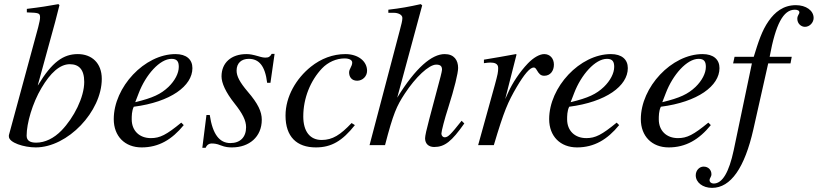

<svg xmlns="http://www.w3.org/2000/svg" viewBox="-20 -703 3961 930"><path d="M388 -306C388 -232 338 -133 278 -71C241 -33 198 -12 155 -12C124 -12 109 -23 109 -46C109 -106 137 -203 181 -277C224 -350 270 -392 318 -392C362 -392 388 -367 388 -306ZM163 -290 247 -596C253 -619 260 -648 268 -678L263 -683C213 -674 177 -668 110 -660V-643C169 -641 174 -640 174 -618C174 -609 171 -595 165 -571L23 -48V-42C23 -12 96 11 153 11C308 11 473 -163 473 -321C473 -398 424 -441 357 -441C287 -441 232 -403 164 -290Z M652 -252C686 -341 754 -418 811 -418C839 -418 846 -403 846 -379C846 -348 827 -312 796 -282C759 -247 721 -229 635 -208ZM858 -109C786 -50 755 -34 711 -34C655 -34 618 -70 618 -125C618 -140 618 -166 628 -186C807 -209 912 -287 912 -373C912 -415 883 -441 830 -441C680 -441 531 -281 531 -126C531 -43 585 11 666 11C749 11 813 -27 870 -97Z M1310 -442H1296C1288 -428 1281 -424 1266 -424C1258 -424 1249 -425 1230 -431C1205 -438 1191 -441 1174 -441C1100 -441 1053 -399 1053 -333C1053 -301 1073 -256 1116 -202C1155 -153 1172 -119 1172 -87C1172 -38 1143 -10 1096 -10C1044 -10 1010 -51 996 -146H980L960 13H976C983 -3 994 -8 1005 -8C1016 -8 1030 -7 1049 1C1072 10 1087 11 1104 11C1187 11 1248 -40 1248 -123C1248 -162 1230 -201 1180 -259C1141 -305 1126 -334 1126 -361C1126 -398 1150 -418 1185 -418C1234 -418 1264 -385 1274 -302H1290Z M1683 -107C1629 -50 1591 -25 1538 -25C1481 -25 1449 -67 1449 -139C1449 -228 1484 -313 1540 -372C1569 -402 1609 -420 1649 -420C1672 -420 1686 -412 1686 -400C1686 -381 1671 -370 1671 -352C1671 -332 1682 -312 1710 -312C1736 -312 1758 -333 1758 -360C1758 -407 1714 -441 1653 -441C1592 -441 1535 -419 1486 -380C1415 -323 1363 -236 1363 -143C1363 -41 1417 11 1510 11C1585 11 1638 -20 1699 -97Z M2216 -118C2162 -50 2150 -38 2134 -38C2125 -38 2118 -46 2118 -56C2118 -67 2134 -129 2151 -181C2181 -275 2199 -349 2199 -374C2199 -411 2180 -441 2134 -441C2072 -441 1994 -376 1904 -230L2025 -677L2018 -683C1960 -670 1921 -663 1861 -656V-641H1888C1906 -641 1929 -633 1929 -616C1929 -602 1924 -585 1916 -554L1770 0H1845C1885 -154 1901 -189 1941 -250C1993 -329 2057 -390 2093 -390C2116 -390 2121 -380 2121 -365C2121 -361 2118 -348 2114 -332L2059 -125C2046 -76 2039 -45 2039 -33C2039 -7 2056 9 2083 9C2134 9 2168 -18 2229 -105Z M2427 -223 2482 -439 2479 -441C2407 -428 2396 -426 2324 -414V-397C2339 -399 2347 -400 2355 -400C2375 -400 2393 -395 2393 -374C2393 -353 2391 -344 2377 -292L2296 0H2372C2422 -168 2440 -208 2483 -282C2519 -343 2547 -376 2565 -376C2572 -376 2575 -372 2581 -362C2590 -347 2598 -336 2616 -336C2646 -336 2663 -360 2663 -390C2663 -420 2644 -441 2616 -441C2593 -441 2563 -423 2537 -396C2496 -353 2462 -300 2443 -258Z M2761 -252C2795 -341 2863 -418 2920 -418C2948 -418 2955 -403 2955 -379C2955 -348 2936 -312 2905 -282C2868 -247 2830 -229 2744 -208ZM2967 -109C2895 -50 2864 -34 2820 -34C2764 -34 2727 -70 2727 -125C2727 -140 2727 -166 2737 -186C2916 -209 3021 -287 3021 -373C3021 -415 2992 -441 2939 -441C2789 -441 2640 -281 2640 -126C2640 -43 2694 11 2775 11C2858 11 2922 -27 2979 -97Z M3205 -252C3239 -341 3307 -418 3364 -418C3392 -418 3399 -403 3399 -379C3399 -348 3380 -312 3349 -282C3312 -247 3274 -229 3188 -208ZM3411 -109C3339 -50 3308 -34 3264 -34C3208 -34 3171 -70 3171 -125C3171 -140 3171 -166 3181 -186C3360 -209 3465 -287 3465 -373C3465 -415 3436 -441 3383 -441C3233 -441 3084 -281 3084 -126C3084 -43 3138 11 3219 11C3302 11 3366 -27 3423 -97Z M3538 -428 3531 -396H3622L3534 24C3511 132 3479 186 3437 186C3425 186 3417 179 3417 170C3417 159 3426 154 3426 141C3426 120 3411 104 3388 104C3367 104 3350 123 3350 146C3350 181 3384 207 3429 207C3520 207 3587 109 3629 -76L3701 -396H3809L3815 -428H3708C3737 -586 3774 -656 3830 -656C3844 -656 3852 -651 3852 -643C3852 -634 3842 -629 3842 -612C3842 -588 3861 -573 3879 -573C3902 -573 3921 -594 3921 -616C3921 -652 3884 -678 3835 -678C3774 -678 3733 -644 3703 -601C3670 -554 3653 -499 3631 -428Z"/></svg>

Font: XITS
Style: Italic
Weight: 400
Italic angle: -16.33°
Designer: MicroPress Inc., with final additions and corrections provided by Coen Hoffman, Elsevier (retired)
Version: Version 1.302